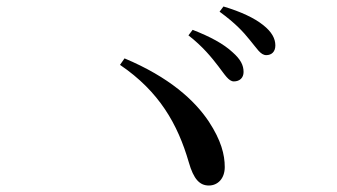

<svg xmlns="http://www.w3.org/2000/svg" viewBox="-20 -734 1040 592"><path d="M653 -530C673 -504 685 -483 701 -483C719 -483 731 -494 731 -512C731 -533 722 -551 697 -573C669 -599 628 -621 574 -642L561 -625C606 -590 633 -556 653 -530ZM750 -611C772 -585 783 -564 801 -564C817 -564 829 -574 829 -594C829 -615 818 -636 791 -657C765 -678 723 -698 669 -714L657 -698C706 -662 729 -637 750 -611ZM364 -554 350 -534C471 -452 528 -351 562 -234C577 -181 596 -162 624 -162C651 -162 673 -183 673 -219C673 -257 662 -301 624 -359C580 -425 502 -496 364 -554Z"/></svg>

Font: Noto Serif KR Medium
Style: Regular
Weight: 500
Designer: Ryoko NISHIZUKA 西塚涼子 (kana & ideographs); Frank Grießhammer (Latin, Greek & Cyrillic); Wenlong ZHANG 张文龙 (bopomofo); San
Foundry: Adobe
Version: Version 2.001;hotconv 1.1.0;makeotfexe 2.6.0